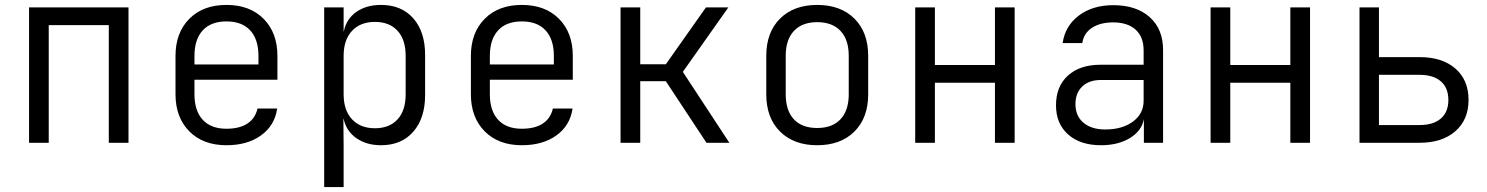

<svg xmlns="http://www.w3.org/2000/svg" viewBox="-20 -580 6040 780"><path d="M178 0H98V-550H502V0H422V-478H178Z M1107 -256H770V-197Q770 -130 803.5 -93.5Q837 -57 900 -57Q953 -57 985 -78Q1017 -99 1026 -139H1106Q1096 -70 1040.5 -30Q985 10 900 10Q805 10 749 -46.5Q693 -103 693 -197V-353Q693 -447 749 -503.5Q805 -560 900 -560Q995 -560 1051 -503.5Q1107 -447 1107 -353ZM770 -318H1030V-353Q1030 -420 996.5 -456.5Q963 -493 900 -493Q837 -493 803.5 -456.5Q770 -420 770 -353Z M1707 -357V-194Q1707 -100 1659 -45Q1611 10 1528 10Q1469 10 1428 -18.5Q1387 -47 1376 -97H1375L1376 15V180H1297V-550H1376V-453H1377Q1387 -503 1427.5 -531.5Q1468 -560 1528 -560Q1611 -560 1659 -505.5Q1707 -451 1707 -357ZM1628 -353Q1628 -419 1595 -455Q1562 -491 1503 -491Q1444 -491 1410 -454.5Q1376 -418 1376 -353V-197Q1376 -132 1410 -95.5Q1444 -59 1503 -59Q1562 -59 1595 -95Q1628 -131 1628 -197Z M2307 -256H1970V-197Q1970 -130 2003.5 -93.5Q2037 -57 2100 -57Q2153 -57 2185 -78Q2217 -99 2226 -139H2306Q2296 -70 2240.5 -30Q2185 10 2100 10Q2005 10 1949 -46.5Q1893 -103 1893 -197V-353Q1893 -447 1949 -503.5Q2005 -560 2100 -560Q2195 -560 2251 -503.5Q2307 -447 2307 -353ZM1970 -318H2230V-353Q2230 -420 2196.5 -456.5Q2163 -493 2100 -493Q2037 -493 2003.5 -456.5Q1970 -420 1970 -353Z M2581 0H2501V-550H2581V-319H2685L2848 -550H2939L2754 -288L2943 0H2850L2685 -250H2581Z M3093 -197V-353Q3093 -449 3149 -504.5Q3205 -560 3300 -560Q3395 -560 3451 -504.5Q3507 -449 3507 -353V-197Q3507 -101 3451 -45.5Q3395 10 3300 10Q3205 10 3149 -45.5Q3093 -101 3093 -197ZM3428 -197V-353Q3428 -419 3394.5 -454.5Q3361 -490 3300 -490Q3239 -490 3205.5 -454.5Q3172 -419 3172 -353V-197Q3172 -131 3205 -95.5Q3238 -60 3300 -60Q3361 -60 3394.5 -95.5Q3428 -131 3428 -197Z M3778 0H3698V-550H3778V-316H4022V-550H4102V0H4022V-244H3778Z M4705 -377V0H4627V-96Q4618 -48 4570 -19Q4522 10 4453 10Q4368 10 4319 -34Q4270 -78 4270 -152Q4270 -229 4318.5 -273Q4367 -317 4451 -317H4626V-375Q4626 -430 4593.5 -459.5Q4561 -489 4502 -489Q4449 -489 4415.5 -466.5Q4382 -444 4377 -405H4297Q4307 -475 4363 -517Q4419 -559 4503 -559Q4596 -559 4650.5 -510.5Q4705 -462 4705 -377ZM4626 -171V-255H4452Q4404 -255 4376.5 -228.5Q4349 -202 4349 -157Q4349 -109 4381.5 -81.5Q4414 -54 4470 -54Q4539 -54 4582.5 -86Q4626 -118 4626 -171Z M4978 0H4898V-550H4978V-316H5222V-550H5302V0H5222V-244H4978Z M5503 0V-550H5582V-348H5747Q5839 -348 5892.5 -301.5Q5946 -255 5946 -174Q5946 -94 5892.5 -47Q5839 0 5747 0ZM5747 -72Q5803 -72 5833.5 -98.5Q5864 -125 5864 -174Q5864 -223 5833.5 -249.5Q5803 -276 5747 -276H5582V-72Z"/></svg>

Font: JetBrains Mono Semi Light
Style: Regular
Weight: 350
Monospace: yes
Designer: Philipp Nurullin, Konstantin Bulenkov
Foundry: JetBrains
Version: 2.002